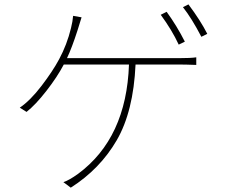

<svg xmlns="http://www.w3.org/2000/svg" viewBox="-20 -826 1040 886"><path d="M833 -633.8 804.7 -620.1Q773.4 -687.5 721.7 -757.8L749 -771.5Q795.9 -707 833 -633.8ZM289.1 -557.6H802.7Q860.4 -557.6 885.7 -561.5V-526.4Q835 -528.3 802.7 -528.3H605.5Q595.7 -311.5 518.6 -178.7Q441.4 -45.9 306.6 40L272.5 14.6Q298.8 5.9 339.8 -23.4Q563.5 -188.5 575.2 -528.3H274.4Q244.1 -470.7 193.8 -406.2Q143.6 -341.8 102.5 -309.6L71.3 -329.1Q120.1 -362.3 171.9 -430.2Q223.6 -498 252.9 -552.7Q289.1 -620.1 307.6 -696.3Q315.4 -727.5 317.4 -752.9L356.4 -746.1L337.9 -686.5Q311.5 -604.5 289.1 -557.6ZM824.2 -793 849.6 -805.7Q905.3 -731.4 936.5 -669.9L909.2 -656.2Q864.3 -742.2 824.2 -793Z"/></svg>

Font: Gen Shin Gothic Monospace ExtraLight
Style: Regular
Weight: 200
Designer: [Source Han Sans]
Ryoko NISHIZUKA  (kana & ideographs); Paul D. Hunt (Latin, Greek & Cyrillic); Wenlong ZHANG  (bopomofo
Version: Version 1.002.20150607